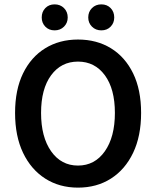

<svg xmlns="http://www.w3.org/2000/svg" viewBox="-20 -847 714 879"><path d="M337 12Q252 12 187 -29.5Q122 -71 85.5 -147.5Q49 -224 49 -330Q49 -436 85.5 -511Q122 -586 187 -626Q252 -666 337 -666Q423 -666 488 -626Q553 -586 589.5 -511Q626 -436 626 -330Q626 -224 589.5 -147.5Q553 -71 488 -29.5Q423 12 337 12ZM337 -89Q414 -89 460 -154.5Q506 -220 506 -330Q506 -440 460 -502.5Q414 -565 337 -565Q260 -565 214 -502.5Q168 -440 168 -330Q168 -220 214 -154.5Q260 -89 337 -89ZM230 -708Q204 -708 187.5 -725Q171 -742 171 -767Q171 -793 187.5 -810Q204 -827 230 -827Q256 -827 273 -810Q290 -793 290 -767Q290 -742 273 -725Q256 -708 230 -708ZM444 -708Q418 -708 401 -725Q384 -742 384 -767Q384 -793 401 -810Q418 -827 444 -827Q470 -827 486.5 -810Q503 -793 503 -767Q503 -742 486.5 -725Q470 -708 444 -708Z"/></svg>

Font: Source Sans Pro SemiBold
Style: Regular
Weight: 600
Designer: Paul D. Hunt
Foundry: Adobe Systems Incorporated
Version: Version 2.045;hotconv 1.0.109;makeotfexe 2.5.65596